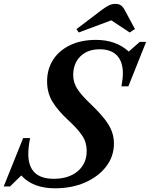

<svg xmlns="http://www.w3.org/2000/svg" viewBox="-66 -982 790 1011"><path d="M223.5 9.5Q107.5 9.5 46 -58L-13.5 0H-46.5L56 -255H92.5Q83 -206.5 83 -171.5Q83 -40.5 217 -40.5Q295.5 -40.5 343 -80.2Q390.5 -120 390.5 -187.5Q390.5 -232.5 366.8 -268Q343 -303.5 292.5 -350Q238 -400.5 210 -446.8Q182 -493 182 -553.5Q182 -618.5 214 -667.8Q246 -717 304 -744.5Q362 -772 439.5 -772Q544.5 -772 612 -710.5L670 -761.5H703.5L610 -527.5H573.5Q576.5 -544.5 578.8 -562.5Q581 -580.5 581 -595.5Q581 -657.5 549.8 -690Q518.5 -722.5 459 -722.5Q394.5 -722.5 357 -685Q319.5 -647.5 319.5 -587Q319.5 -547.5 341 -514Q362.5 -480.5 413 -432.5Q458 -389.5 484.5 -355.5Q511 -321.5 522.5 -290.8Q534 -260 534 -226.5Q534 -159 493.5 -105.8Q453 -52.5 382.8 -21.5Q312.5 9.5 223.5 9.5ZM348.5 -811 336.5 -828.5 469.5 -929.5Q493 -947 508.5 -954.2Q524 -961.5 541.5 -961.5Q559.5 -961.5 570.2 -954.2Q581 -947 590.5 -929.5L644.5 -829L617 -811L520 -875Z"/></svg>

Font: Libre Caslon Text SemiBold Italic
Style: Regular
Weight: 600
Italic angle: -22.583°
Designer: Pablo Impallari, Rodrigo Fuenzalida, Katja Schimmel
Foundry: Pablo Impallari, Rodrigo Fuenzalida
Version: Version 2.000